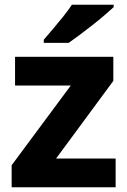

<svg xmlns="http://www.w3.org/2000/svg" viewBox="-20 -786 535 806"><path d="M465.4 0H28.9V-92.4L277.1 -426.9H43.2V-547.5H455.7V-446.4L215.5 -120.6H465.4ZM457.1 -756Q442.1 -742 418.3 -721.7Q394.6 -701.3 367 -679.8Q339.4 -658.3 313.5 -638.8Q287.7 -619.3 268.3 -606H163.8V-619.3Q180.2 -638.3 202 -664Q223.9 -689.7 245.6 -716.8Q267.3 -744 281.7 -766H457.1Z"/></svg>

Font: Noto Sans Oriya
Style: Regular
Weight: 400
Designer: Amélie Bonet and Sol Matas
Foundry: Google LLC
Version: Version 2.006